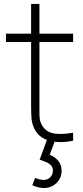

<svg xmlns="http://www.w3.org/2000/svg" viewBox="-20 -710 419 969"><path d="M203 239Q174.5 239 143 225L157 188Q182 198 200 198Q221.5 198 234.2 184Q247 170 247 151Q247 135.5 238.5 125.8Q230 116 217.8 110.2Q205.5 104.5 183.5 97Q182.5 97 181.8 96.8Q181 96.5 180 96L218 -7H260L231 71Q258.5 82.5 274.8 102.5Q291 122.5 291 153Q291 176.5 279 196.2Q267 216 246.8 227.5Q226.5 239 203 239ZM349 0Q283 14.5 228.5 -0.2Q174 -15 152 -63Q142 -85.5 139.5 -108.2Q137 -131 137 -171V-179V-690H179V-179V-162.5Q178.5 -130 180.2 -113.5Q182 -97 190 -82Q207.5 -47 245.5 -38Q283.5 -29 349 -40ZM10 -498V-540H349V-498Z"/></svg>

Font: Manrope
Style: Regular
Weight: 400
Designer: Mikhail Sharanda
Foundry: Mikhail Sharanda
Version: Version 4.503